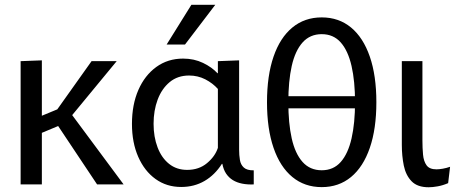

<svg xmlns="http://www.w3.org/2000/svg" viewBox="-20 -778 1953 810"><path d="M67 -520 156.6 -523.4V-289.7L236.3 -322.7L203.6 -291.2L366.3 -520H472.3L265.2 -268.9L265.4 -318.2L501.5 0H389.6L203.8 -278.6L245.9 -254.9L156.6 -217.6V0H67Z M744.4 10.8Q682.8 10.8 636.2 -22.8Q589.5 -56.4 563.1 -116.5Q536.7 -176.6 536.7 -255.2Q536.7 -336.6 563.7 -398.4Q590.7 -460.2 639.4 -495.5Q688.2 -530.8 752.4 -530.8Q798.9 -530.8 836.7 -512.5Q874.5 -494.2 897.2 -469.2H899.2V-520L988.8 -523.4V-146.4Q988.8 -123.4 992.1 -103.4Q995.3 -83.3 1008.6 -71.2Q1021.8 -59 1050.5 -59.4V0Q1024.1 1.2 1001.6 -3.3Q979.1 -7.8 962.2 -18.2Q945.3 -28.7 933.9 -45.6Q922.6 -62.6 918.1 -86.7H916.1Q886.4 -40 842.9 -14.6Q799.3 10.8 744.4 10.8ZM769.7 -61.3Q819.3 -61.3 853.4 -89.8Q887.6 -118.3 899.2 -154.3V-402.8Q877.4 -427.1 846.1 -443.3Q814.7 -459.4 777.7 -459.4Q729.3 -459.4 695.8 -431.6Q662.3 -403.7 645.1 -357.7Q627.9 -311.6 627.9 -255.9Q627.9 -200.5 644.8 -156.2Q661.7 -111.8 693.4 -86.6Q725.1 -61.3 769.7 -61.3ZM682.9 -590 787.4 -757.8H888.2L760.4 -590Z M1337.3 11.4Q1265.2 11.4 1213.5 -31.2Q1161.7 -73.8 1134.1 -154.1Q1106.4 -234.4 1106.4 -346.6Q1106.4 -459.2 1134.1 -539.3Q1161.7 -619.4 1213.5 -662Q1265.2 -704.6 1337.3 -704.6Q1409.3 -704.6 1460.9 -662Q1512.4 -619.4 1540.1 -539.3Q1567.8 -459.2 1567.8 -346.6Q1567.8 -234.4 1540.1 -154.1Q1512.4 -73.8 1460.9 -31.2Q1409.3 11.4 1337.3 11.4ZM1337.3 -59.7Q1386.7 -59.7 1417.6 -94.8Q1448.5 -129.9 1463.1 -194.1Q1477.8 -258.4 1477.8 -346.6Q1477.8 -435.2 1463.1 -499.5Q1448.5 -563.7 1417.6 -598.8Q1386.7 -633.9 1337.3 -633.9Q1287.8 -633.9 1256.4 -598.8Q1225.1 -563.7 1210.7 -499.5Q1196.4 -435.2 1196.4 -346.6Q1196.4 -258.4 1210.7 -194.1Q1225.1 -129.9 1256.4 -94.8Q1287.8 -59.7 1337.3 -59.7ZM1167.1 -372.2H1505.9V-321.1H1167.1Z M1870.6 -5.4Q1848.1 4.3 1826.7 8.1Q1805.4 12 1788.5 12Q1740.9 12 1716.4 -13.3Q1691.9 -38.6 1683.5 -79.5Q1675.2 -120.3 1675.2 -166.5V-520H1762.1V-185.1Q1762.1 -153.6 1764.7 -125.6Q1767.3 -97.6 1779.6 -80.6Q1791.9 -63.6 1821.4 -63.6Q1832.4 -63.6 1847.9 -66.3Q1863.3 -68.9 1878.8 -74.4Z"/></svg>

Font: Murecho Thin
Style: Regular
Weight: 100
Designer: Neil Summerour
Foundry: Positype
Version: Version 1.010